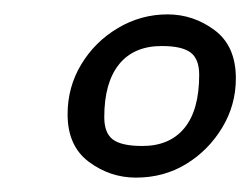

<svg xmlns="http://www.w3.org/2000/svg" viewBox="-20 -599 348 267"><path d="M169 -352Q133 -352 103.5 -374Q74 -396 74 -440Q74 -478 93 -509.5Q112 -541 144 -560Q176 -579 213 -579Q249 -579 278.5 -557Q308 -535 308 -490Q308 -453 289 -421.5Q270 -390 239 -371Q208 -352 169 -352ZM178 -396Q216 -396 236.5 -421Q257 -446 257 -495Q257 -517 245 -526Q233 -535 205 -535Q166 -535 145.5 -509.5Q125 -484 125 -436Q125 -414 137 -405Q149 -396 178 -396Z"/></svg>

Font: Texturina Medium 12pt ExtraLight
Style: Italic
Weight: 250
Italic angle: -11°
Version: Version 1.002